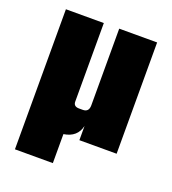

<svg xmlns="http://www.w3.org/2000/svg" viewBox="-118 -589 726 809"><g transform="rotate(20 244.5 -185.0)"><path d="M279 -499H449V0H282V-64Q270 -10 210 -1V129H40V-499H210V-147Q210 -125 235 -125H252Q279 -125 279 -155Z"/></g></svg>

Font: Teko
Style: Bold
Weight: 700
Designer: Manushi Parikh, Jonny Pinhorn
Foundry: Indian Type Foundry
Version: Version 1.106;PS 1.0;hotconv 1.0.78;makeotf.lib2.5.61930; tt